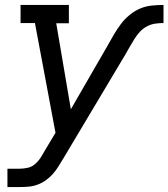

<svg xmlns="http://www.w3.org/2000/svg" viewBox="-20 -550 680 775"><path d="M10 205V131H59Q76 131 93 127Q110 123 123.5 110.5Q137 98 146.5 82.5Q156 67 165 51L204 -14L121 -457H63V-530H258V-456H207L266 -109L415 -367Q427 -389 440 -411Q453 -433 468 -453Q483 -473 503 -489.5Q523 -506 545.5 -515.5Q568 -525 592.5 -527.5Q617 -530 640 -530V-457Q623 -457 606 -454.5Q589 -452 573 -443.5Q557 -435 544.5 -421.5Q532 -408 522.5 -392.5Q513 -377 504 -361.5Q495 -346 486 -330L236 89Q226 105 216 121.5Q206 138 193 152.5Q180 167 164.5 178Q149 189 131 195.5Q113 202 95 203.5Q77 205 59 205Z"/></svg>

Font: Iosevka Slab Extended Oblique
Style: Regular
Weight: 400
Width: 7
Italic angle: -9°
Monospace: yes
Designer: Belleve Invis
Foundry: Belleve Invis
Version: Version 11.1.0; ttfautohint (v1.8.3)